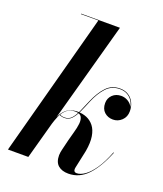

<svg xmlns="http://www.w3.org/2000/svg" viewBox="-140 -842 800 943"><g transform="rotate(20 260.0 -370.0)"><path d="M10.5 0 211 -747.5H120V-750H323L117 0ZM329 10Q295 10 275.5 -7Q256 -24 256 -60Q256 -67 257.5 -76.2Q259 -85.5 261 -92.5L273.5 -144Q279 -166 286.2 -191Q293.5 -216 296 -238.2Q298.5 -260.5 290.5 -274.5Q282.5 -288.5 258 -288.5Q230 -288.5 212.5 -273Q195 -257.5 185.2 -234.8Q175.5 -212 169 -190H166.5Q177.5 -232.5 193.5 -254.5Q209.5 -276.5 228.8 -284.2Q248 -292 268.5 -292Q294.5 -292 316.8 -282.8Q339 -273.5 354.5 -253.8Q370 -234 375.2 -202Q380.5 -170 372.5 -124L352.5 -30.5Q352 -29 351.8 -26Q351.5 -23 351.5 -21.5Q351.5 -6 367 -6Q387 -6 410.2 -22.5Q433.5 -39 457.2 -73.8Q481 -108.5 502.5 -164L505 -163Q471.5 -79.5 429 -34.8Q386.5 10 329 10ZM218.5 -240.5Q209.5 -240.5 202 -242.5Q194.5 -244.5 190.5 -247L191.5 -250Q196 -247 202.2 -245Q208.5 -243 218.5 -243Q240 -243 254.2 -259Q268.5 -275 280.2 -301.5Q292 -328 305 -359.5Q327 -410.5 355 -440.2Q383 -470 426.5 -470Q452 -470 470.5 -458.2Q489 -446.5 499 -426.2Q509 -406 509 -381Q509 -351.5 489.5 -333Q470 -314.5 444 -314.5Q417.5 -314.5 399.2 -331Q381 -347.5 381 -378Q381 -403.5 398.8 -420.8Q416.5 -438 444.5 -438Q460 -438 474.8 -430.8Q489.5 -423.5 498.8 -410.8Q508 -398 508 -381H506.5Q506.5 -405 496.8 -424.5Q487 -444 469.2 -455.5Q451.5 -467 426.5 -467Q384 -467 356.2 -437.2Q328.5 -407.5 308 -358.5Q294.5 -325 282 -298.2Q269.5 -271.5 254.8 -256Q240 -240.5 218.5 -240.5Z"/></g></svg>

Font: Bodoni Moda 72pt SemiBold
Style: Italic
Weight: 600
Italic angle: -13°
Designer: Owen Earl
Foundry: indestructible type
Version: Version 2.004